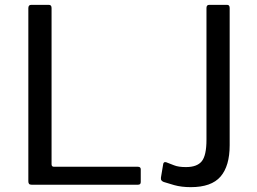

<svg xmlns="http://www.w3.org/2000/svg" viewBox="-20 -762 1060 792"><path d="M96.9 -728.4Q96.9 -742 108.7 -742H181.3Q192.7 -742 192.7 -729V-84.5Q192.7 -74.1 202.6 -74.1H548.5Q560.6 -74.1 560.6 -63.8V-11.1Q560.6 -5.8 557.9 -2.9Q555.2 0 548.7 0H110.9Q102.9 0 99.9 -3.5Q96.9 -6.9 96.9 -14.1V-728.4ZM927.4 -162.7Q927.4 -77.4 889.8 -33.7Q852.1 10 767 10Q728.8 10 698.5 1.6Q668.3 -6.9 655.3 -11.4Q649.2 -13.7 646.1 -17.8Q642.9 -21.8 643.9 -29.8L652.9 -83.6Q654.2 -95.8 665.3 -92.8Q680.2 -87.5 698.1 -80.1Q715.9 -72.8 747.1 -72.8Q792.8 -72.8 812.2 -96.7Q831.7 -120.6 831.7 -185.4V-729.1Q831.7 -742 843 -742H916.7Q927.4 -742 927.4 -729V-162.7Z"/></svg>

Font: Libre Franklin Thin
Style: Regular
Weight: 100
Designer: Pablo Impallari, Rodrigo Fuenzalida, Nhung Nguyen
Foundry: Impallari Type
Version: Version 3.000